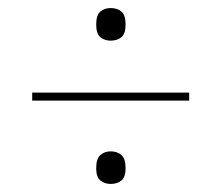

<svg xmlns="http://www.w3.org/2000/svg" viewBox="-20 -597 550 477"><path d="M255 -496Q240 -496 229.5 -504.5Q219 -513 219 -536Q219 -560 229.5 -568.5Q240 -577 255 -577Q271 -577 281.5 -568.5Q292 -560 292 -536Q292 -513 281.5 -504.5Q271 -496 255 -496ZM60 -347V-367H450V-347ZM255 -140Q240 -140 229.5 -148.5Q219 -157 219 -179Q219 -203 229.5 -212Q240 -221 255 -221Q271 -221 281.5 -212Q292 -203 292 -179Q292 -157 281.5 -148.5Q271 -140 255 -140Z"/></svg>

Font: Noto Serif Display SemiCondensed ExtraBold
Style: Regular
Weight: 800
Width: 4
Designer: Monotype Design Team
Foundry: Monotype Imaging Inc.
Version: Version 2.009